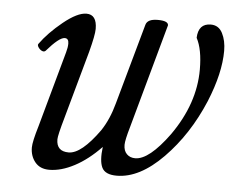

<svg xmlns="http://www.w3.org/2000/svg" viewBox="-39 -461 634 519"><g transform="rotate(5 277.5 -201.5)"><path d="M111.8 13.2Q86.9 13.2 73.5 -3.2Q60.1 -19.5 60.1 -43Q60.1 -58.6 73.2 -102.1L129.9 -307.1Q133.8 -320.8 133.8 -331.1Q133.8 -345.2 123 -345.2Q107.9 -345.2 74.2 -306.2Q70.3 -302.7 64.7 -305.2Q59.1 -307.6 54.9 -313.7Q50.8 -319.8 53.2 -323.2Q75.7 -354.5 113.5 -385.3Q151.4 -416 175.8 -416Q204.1 -416 204.1 -377Q204.1 -360.4 191.9 -314L141.1 -130.9Q127 -81.5 127 -70.8Q127 -38.1 160.2 -38.1Q194.8 -38.1 243.2 -106Q264.2 -137.7 275.9 -181.2L336.9 -399.9Q341.3 -416 369.1 -416Q397.9 -416 397.9 -403.8L319.8 -121.1Q309.1 -84.5 309.1 -71.8Q309.1 -55.7 317.9 -46.9Q326.7 -38.1 340.8 -38.1Q378.4 -38.1 432.1 -111.8Q494.1 -199.7 494.1 -292Q494.1 -346.7 478 -377Q479.5 -416 513.2 -416Q534.7 -416 544.9 -396Q555.2 -376 555.2 -348.1Q555.2 -287.6 522.9 -209Q483.9 -116.2 420.4 -51.5Q356.9 13.2 294.9 13.2Q263.7 13.2 254.9 -4.9Q246.1 -22.9 251 -61Q216.3 -24.9 180.2 -5.9Q144 13.2 111.8 13.2Z"/></g></svg>

Font: Junicode SmCond
Style: Italic
Weight: 400
Width: 4
Italic angle: -11°
Designer: Peter S. Baker
Version: Version 2.206